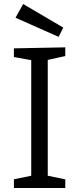

<svg xmlns="http://www.w3.org/2000/svg" viewBox="-20 -933 392 953"><path d="M304 -655 206 -633 217 -647V-49L206 -63L304 -43V0H49V-43L146 -63L135 -49V-647L148 -632L49 -650V-693L304 -698ZM271 -750 57 -845 95 -913 294 -796Z"/></svg>

Font: Pack4
Style: Regular
Weight: 400
Version: Version 2.002